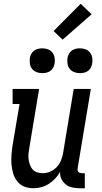

<svg xmlns="http://www.w3.org/2000/svg" viewBox="-20 -993 540 1021"><path d="M157 8Q131 8 108.5 -1Q86 -10 71.5 -29Q57 -48 50 -71Q43 -94 41 -119Q39 -144 41 -169.5Q43 -195 47 -221L84 -440H47V-520H188L136 -207Q133 -192 131.5 -176.5Q130 -161 132 -146Q134 -131 139 -117Q144 -103 153 -92.5Q162 -82 176.5 -77Q191 -72 207 -72Q227 -72 247 -80.5Q267 -89 282 -105Q297 -121 305 -141.5Q313 -162 316 -182L372 -520H463L393 -99Q392 -93 392.5 -88Q393 -83 396.5 -79Q400 -75 405.5 -73.5Q411 -72 416 -72H431V8H402Q382 8 363 3.5Q344 -1 329.5 -12.5Q315 -24 306.5 -41.5Q298 -59 300 -79Q289 -60 273.5 -43.5Q258 -27 239 -15Q220 -3 199 2.5Q178 8 157 8ZM405 -604Q389 -604 374.5 -609.5Q360 -615 350.5 -627Q341 -639 339 -654.5Q337 -670 339 -686Q341 -697 347 -707.5Q353 -718 362.5 -724.5Q372 -731 383 -733.5Q394 -736 405 -736Q421 -736 435.5 -730.5Q450 -725 459 -713Q468 -701 470.5 -685.5Q473 -670 470 -654Q468 -643 462.5 -632.5Q457 -622 447.5 -615.5Q438 -609 427 -606.5Q416 -604 405 -604ZM205 -604Q189 -604 174.5 -609.5Q160 -615 150.5 -627Q141 -639 139 -654.5Q137 -670 139 -686Q141 -697 147 -707.5Q153 -718 162.5 -724.5Q172 -731 183 -733.5Q194 -736 205 -736Q221 -736 235.5 -730.5Q250 -725 259 -713Q268 -701 270.5 -685.5Q273 -670 270 -654Q268 -643 262.5 -632.5Q257 -622 247.5 -615.5Q238 -609 227 -606.5Q216 -604 205 -604ZM313 -782 265 -828 409 -973 467 -917Z"/></svg>

Font: Iosevka Curly Slab Medium
Style: Italic
Weight: 500
Italic angle: -9°
Monospace: yes
Designer: Belleve Invis
Foundry: Belleve Invis
Version: Version 22.1.2; ttfautohint (v1.8.4)